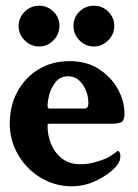

<svg xmlns="http://www.w3.org/2000/svg" viewBox="-20 -653 490 680"><path d="M234.4 6.8Q174.8 6.8 124.5 -23.4Q74.2 -53.7 44.4 -104.5Q14.6 -155.3 14.6 -215.8Q14.6 -278.3 41.5 -328.1Q68.4 -377.9 116.2 -407.2Q164.1 -436.5 226.6 -436.5Q288.1 -436.5 331.5 -407.7Q375 -378.9 397.9 -336.4Q420.9 -293.9 420.9 -251Q420.9 -228.5 411.6 -221.7Q402.3 -214.8 375 -214.8H154.3Q148.4 -214.8 148.4 -208Q148.4 -172.9 161.6 -141.6Q174.8 -110.4 200.7 -90.8Q226.6 -71.3 263.7 -71.3Q296.9 -71.3 325.2 -81.1Q344.7 -86.9 355.5 -91.8Q366.2 -96.7 375.5 -103Q384.8 -109.4 397.5 -119.1Q406.2 -115.2 406.2 -100.6Q406.2 -87.9 402.3 -81.1Q396.5 -65.4 371.6 -44.9Q346.7 -24.4 311 -8.8Q275.4 6.8 234.4 6.8ZM155.3 -268.6H279.3Q293 -268.6 293 -287.1Q293 -324.2 272.9 -353.5Q252.9 -382.8 221.7 -382.8Q193.4 -382.8 177.2 -362.8Q161.1 -342.8 154.8 -318.4Q148.4 -293.9 148.4 -278.3Q148.4 -268.6 155.3 -268.6ZM312.5 -488.3Q283.2 -488.3 261.7 -509.8Q240.2 -531.2 240.2 -561.5Q240.2 -591.8 261.7 -612.3Q283.2 -632.8 312.5 -632.8Q342.8 -632.8 363.8 -611.3Q384.8 -589.8 384.8 -561.5Q384.8 -531.2 362.8 -509.8Q340.8 -488.3 312.5 -488.3ZM119.1 -488.3Q89.8 -488.3 67.9 -509.8Q45.9 -531.2 45.9 -561.5Q45.9 -589.8 67.4 -611.3Q88.9 -632.8 119.1 -632.8Q147.5 -632.8 168.9 -612.3Q190.4 -591.8 190.4 -561.5Q190.4 -531.2 168.9 -509.8Q147.5 -488.3 119.1 -488.3Z"/></svg>

Font: Crimson Text Bold
Style: Bold
Weight: 700
Designer: Sebastian Kosch
Foundry: Sebastian Kosch
Version: Version 1.10 July 1, 2025